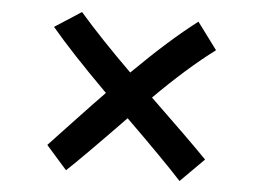

<svg xmlns="http://www.w3.org/2000/svg" viewBox="-45 -643 924 692"><g transform="rotate(5 416.5 -297.0)"><path d="M129 -522 225 -584Q303 -494 417 -382Q546 -510 646 -586L718 -489Q619 -415 503 -299Q647 -161 713 -93L628 -8Q559 -83 422 -217Q267 -57 217 -11L142 -96Q157 -112 226.5 -186Q296 -260 336 -301Q200 -437 129 -522Z"/></g></svg>

Font: Boogaloo
Style: Regular
Weight: 400
Designer: John Vargas Beltran
Foundry: John Vargas Beltran
Version: Version 1.001